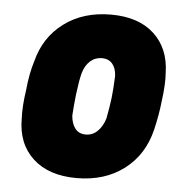

<svg xmlns="http://www.w3.org/2000/svg" viewBox="-44 -567 578 617"><g transform="rotate(5 245.0 -258.5)"><path d="M33 -167Q31 -206 39 -259Q44 -313 57 -354Q77 -433 139 -479Q201 -525 290 -525Q379 -525 429 -479Q479 -433 481 -355Q484 -318 476 -260Q472 -220 460 -169Q440 -86 377.5 -39Q315 8 225 8Q135 8 84 -39Q33 -86 33 -167ZM304 -191Q311 -226 315 -259Q318 -283 320 -329Q319 -354 307 -368.5Q295 -383 273 -383Q251 -383 235 -368.5Q219 -354 212 -329Q206 -307 200 -259Q196 -223 194 -191Q196 -165 208 -149.5Q220 -134 242 -134Q264 -134 280 -149.5Q296 -165 304 -191Z"/></g></svg>

Font: Barlow Semi Condensed ExtraBold
Style: Italic
Weight: 800
Width: 4
Italic angle: -7°
Designer: Jeremy Tribby
Foundry: Tribby Type
Version: Version 1.408